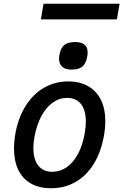

<svg xmlns="http://www.w3.org/2000/svg" viewBox="-20 -993 656 1021"><path d="M54.5 -203.5Q54.5 -241.5 62 -284Q77.5 -368.5 116.8 -430.8Q156 -493 214.2 -526.5Q272.5 -560 343 -560Q405 -560 449.2 -534.5Q493.5 -509 516.8 -461.5Q540 -414 540 -348Q540 -311.5 532.5 -270Q517 -184 478.5 -121.5Q440 -59 382.2 -25.5Q324.5 8 252 8Q188.5 8 144.2 -17.2Q100 -42.5 77.2 -90Q54.5 -137.5 54.5 -203.5ZM430 -281Q436.5 -319 436.5 -345.5Q436.5 -406.5 410.8 -439.5Q385 -472.5 336.5 -472.5Q295.5 -472.5 260.2 -447.2Q225 -422 200 -375.5Q175 -329 163.5 -266.5Q157.5 -233.5 157.5 -205.5Q157.5 -145.5 183.5 -112.5Q209.5 -79.5 256.5 -79.5Q299.5 -79.5 334.8 -104Q370 -128.5 394.5 -174Q419 -219.5 430 -281ZM294 -680.5Q294 -691 296 -700.5Q302.5 -738 322 -753.8Q341.5 -769.5 380 -769.5Q446 -769.5 446 -714Q446 -703 444 -693Q437 -655 418.2 -639Q399.5 -623 360.5 -623Q328 -623 311 -637.8Q294 -652.5 294 -680.5ZM211.5 -973H616L601.5 -890H197.5Z"/></svg>

Font: JuliaMono Medium
Style: Italic
Weight: 500
Italic angle: -9°
Monospace: yes
Designer: cormullion
Foundry: corm
Version: Version 0.054; ttfautohint (v1.8.4)